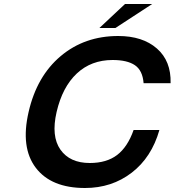

<svg xmlns="http://www.w3.org/2000/svg" viewBox="-20 -920 873 960"><path d="M123 -360Q164 -539 283.5 -639.5Q403 -740 571 -740Q693 -740 764.5 -677.5Q836 -615 833 -504H698Q693 -568 654.5 -594Q616 -620 543 -620Q436 -620 364 -552.5Q292 -485 263 -360Q235 -239 282 -172Q329 -105 429 -105Q513 -105 565.5 -145Q618 -185 648 -270H777Q738 -133 638.5 -56.5Q539 20 405 20Q236 20 159 -81Q82 -182 123 -360ZM741 -900 557 -780H477L605 -900Z"/></svg>

Font: Miedinger
Style: Bold-Italic
Weight: 700
Italic angle: -13°
Version: Version 001.000